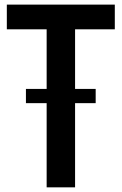

<svg xmlns="http://www.w3.org/2000/svg" viewBox="-20 -804 522 824"><path d="M302.2 -678.2V-422.4H390.6V-361.3H302.2V0H180.2V-361.3H91.3V-422.4H180.2V-678.2H9.3V-784.2H472.7V-678.2Z"/></svg>

Font: Decalotype Medium
Style: Regular
Weight: 500
Designer: Alfredo Marco Pradil
Foundry: Alfredo Marco Pradil
Version: Version 1.0